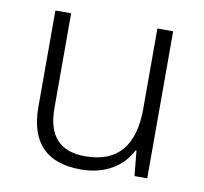

<svg xmlns="http://www.w3.org/2000/svg" viewBox="-66 -603 727 684"><g transform="rotate(10 298.0 -261.0)"><path d="M507 -532H450V-242C450 -107 392 -39 275 -39C185 -39 138 -87 138 -189V-532H81V-184C81 -53 145 10 268 10C359 10 420 -33 449 -91H452L461 0H507Z"/></g></svg>

Font: Noto Sans Gujarati Light
Style: Regular
Weight: 300
Designer: Jelle Bosma - Monotype Design Team, Universal Thirst
Foundry: Monotype Imaging Inc.
Version: Version 2.106